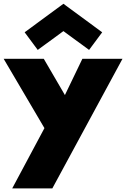

<svg xmlns="http://www.w3.org/2000/svg" viewBox="-43 -784 684 1040"><path d="M197.7 -90 -23.2 -465.5H194.1L308.6 -269.1L403.2 -465.5H620.5L240.5 236.4H23.2ZM161.4 -513.6 90.5 -609.1 300.5 -763.6 510.5 -609.1 439.5 -513.6 300.5 -615.5Z"/></svg>

Font: Spartan MB Black
Style: Regular
Weight: 900
Designer: Matt Bailey, Mirko Velimirovic
Foundry: Matt Bailey
Version: Version 1.005